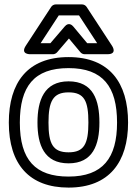

<svg xmlns="http://www.w3.org/2000/svg" viewBox="-20 -811 621 871"><path d="M291 -502C447.2 -502 511 -417.6 511 -255C511 -94.2 446.4 -10 291 -10C140.6 -10 70 -85 70 -255C70 -418.1 133.8 -502 291 -502ZM291 -552C104.4 -552 20 -435.8 20 -255C20 -65 113.4 40 291 40C475.7 40 561 -76.2 561 -255C561 -435.2 476.8 -552 291 -552ZM291 -70C401.6 -70 431 -154.6 431 -255C431 -356.3 403.1 -442 291 -442C179.7 -442 150 -354.9 150 -255C150 -154.6 180 -70 291 -70ZM291 -120C219.2 -120 200 -159.7 200 -255C200 -350.4 219.7 -392 291 -392C363.1 -392 381 -352.4 381 -255C381 -159.3 362.1 -120 291 -120ZM375.7 -615 312.2 -691C307.4 -696.8 291.4 -711.5 274 -691.3L208.5 -615H164.2L246.5 -741H338.5L420.8 -615ZM344.8 -574C349.3 -568.6 356.6 -565 364 -565H467C515.3 -565 487.9 -603.7 487.9 -603.7L372.9 -779.7C368.6 -786.3 360.5 -791 352 -791H233C225.1 -791 216.7 -786.8 212.1 -779.7L97.1 -603.7C70.6 -563.2 118 -565 118 -565H220C226.8 -565 234.2 -568.2 239 -573.7L292.7 -636.3Z"/></svg>

Font: Fog Sans
Style: Outline
Weight: 700
Foundry: Intel Corporation
Version: Version 1.00